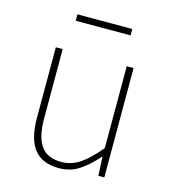

<svg xmlns="http://www.w3.org/2000/svg" viewBox="-99 -717 723 811"><g transform="rotate(15 262.0 -312.0)"><path d="M232 12Q159 12 123.5 -32.5Q88 -77 88 -170V-478H118V-174Q118 -95 145.5 -55.5Q173 -16 234 -16Q279 -16 316 -41Q353 -66 398 -120V-478H428V0H402L398 -82H396Q360 -40 321 -14Q282 12 232 12ZM140 -608V-636H380V-608Z"/></g></svg>

Font: Source Sans 3
Style: Regular
Weight: 200
Designer: Paul D. Hunt
Foundry: Adobe
Version: Version 3.046;hotconv 1.0.118;makeotfexe 2.5.65603